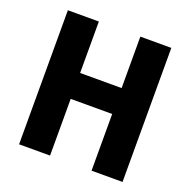

<svg xmlns="http://www.w3.org/2000/svg" viewBox="-127 -838 952 961"><g transform="rotate(20 349.5 -357.0)"><path d="M625 0V-714H460V-440H239V-714H74V0H239V-302H460V0Z"/></g></svg>

Font: Noto Sans Lao SemiCondensed ExtraBold
Style: Regular
Weight: 800
Width: 4
Designer: Monotype Design Team
Foundry: Monotype Imaging Inc.
Version: Version 2.003